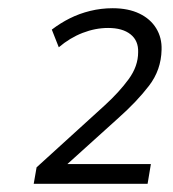

<svg xmlns="http://www.w3.org/2000/svg" viewBox="-20 -729 420 467"><path d="M62 -282 69 -322 235 -473Q270 -505 293 -536.5Q316 -568 316 -602Q317 -630 297.5 -645.5Q278 -661 243 -661Q212 -661 181 -649Q150 -637 123 -614L106 -657Q127 -673 150 -684.5Q173 -696 199.5 -702.5Q226 -709 254 -709Q292 -709 319 -696Q346 -683 360 -660Q374 -637 373 -608Q372 -559 342.5 -520.5Q313 -482 268 -442L124 -312V-330H347L339 -282Z"/></svg>

Font: Nunito Sans 12pt Light
Style: Italic
Weight: 300
Italic angle: -9°
Designer: Vernon Adams
Foundry: Vernon Adams
Version: Version 3.101;gftools[0.9.27]